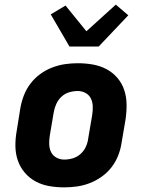

<svg xmlns="http://www.w3.org/2000/svg" viewBox="-20 -801 640 829"><path d="M257 8Q224 8 192.5 2.5Q161 -3 134 -17.5Q107 -32 87 -55.5Q67 -79 57 -108Q47 -137 46.5 -169.5Q46 -202 52 -235L68 -335Q73 -363 83.5 -390Q94 -417 112 -440.5Q130 -464 154 -481.5Q178 -499 205.5 -509.5Q233 -520 260.5 -524Q288 -528 316 -528Q349 -528 380.5 -522.5Q412 -517 439.5 -502.5Q467 -488 487 -464.5Q507 -441 516.5 -412Q526 -383 526.5 -350.5Q527 -318 522 -285L505 -185Q501 -157 490.5 -130Q480 -103 462 -79.5Q444 -56 419.5 -38.5Q395 -21 368 -10.5Q341 0 313 4Q285 8 257 8ZM257 -112Q276 -112 294.5 -117.5Q313 -123 328 -136.5Q343 -150 351 -168Q359 -186 361 -204L378 -304Q381 -323 380.5 -341.5Q380 -360 372.5 -375.5Q365 -391 349.5 -399.5Q334 -408 316 -408Q297 -408 278.5 -402.5Q260 -397 245.5 -383.5Q231 -370 223 -352Q215 -334 212 -316L195 -216Q192 -197 192.5 -178.5Q193 -160 200.5 -144.5Q208 -129 223.5 -120.5Q239 -112 257 -112ZM280 -600 199 -739 263 -777 353 -666 480 -781 534 -735 406 -600Z"/></svg>

Font: Iosevka Aile Heavy Oblique
Style: Regular
Weight: 900
Italic angle: -9°
Designer: Belleve Invis
Foundry: Belleve Invis
Version: Version 31.1.0; ttfautohint (v1.8.4)